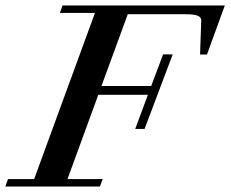

<svg xmlns="http://www.w3.org/2000/svg" viewBox="-43 -683 844 703"><path d="M-23.4 0 -13.7 -27.3H82L304.7 -635.7H176.3L186 -663.1H780.3L714.8 -483.4H689.5L693.8 -606.9Q694.8 -619.1 681.9 -625Q668.9 -630.9 638.2 -630.9H424.8L328.6 -368.2H510.7L554.2 -483.9H589.4L486.3 -210.9H452.1L498.5 -335.9H316.9L204.1 -27.3H333L322.8 0Z"/></svg>

Font: Elstob SemiBold
Style: Italic
Weight: 600
Italic angle: -20°
Designer: Peter S. Baker
Version: Version 1.015